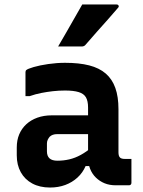

<svg xmlns="http://www.w3.org/2000/svg" viewBox="-20 -829 640 859"><path d="M510 -341Q510 -316 510 -292.5Q510 -269 510 -244.5Q510 -220 510 -195.5Q510 -171 510 -148Q510 -140 511.5 -134Q513 -128 517 -124Q520 -121 525.5 -119.5Q531 -118 538 -118Q541 -118 543.5 -118Q546 -118 549 -118H568Q568 -91 568 -64.5Q568 -38 568 -11Q568 -6 565 -3Q562 0 557 0Q552 0 532.5 0Q513 0 498 0Q470 0 448 -9Q426 -18 409 -34.5Q392 -51 383 -74Q374 -97 374 -126Q374 -157 374 -189Q374 -221 374 -252Q374 -269 374 -284.5Q374 -300 374 -316Q374 -332 374 -348Q374 -377 364.5 -393.5Q355 -410 332 -417Q309 -424 271 -424Q243 -424 216.5 -421Q190 -418 164.5 -413Q139 -408 113 -399H94Q94 -426 94 -453Q94 -480 94 -506Q94 -510 95 -512Q96 -514 97 -515Q103 -521 130.5 -529Q158 -537 196 -542.5Q234 -548 271 -548Q334 -548 379 -536.5Q424 -525 453 -500Q482 -475 496 -435.5Q510 -396 510 -341ZM190 -152Q190 -131 201.5 -120.5Q213 -110 237 -110Q264 -110 290 -116Q316 -122 341.5 -136Q367 -150 393 -172V-86H363Q350 -56 326.5 -34.5Q303 -13 272 -1.5Q241 10 204 10Q158 10 124.5 -8Q91 -26 73 -58.5Q55 -91 55 -134V-169Q55 -202 66 -228Q77 -254 97.5 -273Q118 -292 147 -302.5Q176 -313 212 -313Q247 -313 280.5 -313Q314 -313 344.5 -313Q375 -313 402 -313Q411 -313 415.5 -297Q420 -281 421 -261.5Q422 -242 422 -229Q390 -229 360 -229Q330 -229 299.5 -229Q269 -229 237 -229Q225 -229 216.5 -226Q208 -223 202 -217Q197 -211 193.5 -203.5Q190 -196 190 -187ZM348 -809Q391 -809 425.5 -809Q460 -809 501 -809Q508 -809 510.5 -804Q513 -799 508 -794Q484 -766 461.5 -740.5Q439 -715 415.5 -689Q392 -663 363 -629Q361 -626 356.5 -623.5Q352 -621 346 -621Q317 -621 291.5 -621Q266 -621 240 -621Q258 -652 276 -683Q294 -714 312 -746Q330 -778 348 -809Z"/></svg>

Font: Recursive Monospace
Style: Bold
Weight: 700
Version: Version 1.047